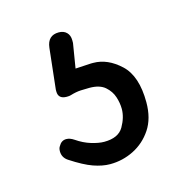

<svg xmlns="http://www.w3.org/2000/svg" viewBox="-59 -75 398 415"><g transform="rotate(-15 140.0 133.0)"><path d="M106 -19Q117 -19 123.5 -12.5Q130 -6 130 5Q130 6 130 7.5Q130 9 130 11L121 66L156 64Q158 64 159 64Q160 64 161 64Q193 64 221.5 90.5Q250 117 250 176Q250 212 234 236Q218 260 193 272.5Q168 285 140 285Q123 285 103 278Q83 271 54 252Q42 244 42 230Q42 223 45 219Q51 208 62 208Q70 208 79 214Q95 225 111.5 230Q128 235 140 235Q172 235 183.5 215Q195 195 195 176Q195 163 190.5 149Q186 135 174 124.5Q162 114 139 114Q130 114 119.5 114.5Q109 115 96 119Q93 120 87 120Q68 120 68 103Q68 102 68 101Q68 100 68 99L78 8Q81 -19 106 -19Z"/></g></svg>

Font: Agu Display Uzo
Style: Regular
Weight: 400
Version: Version 1.103